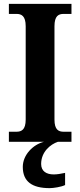

<svg xmlns="http://www.w3.org/2000/svg" viewBox="-20 -734 415 994"><path d="M26 0H208C151 14 98 68 98 130C98 206 146 240 237 240C256 240 297 234 317 224V161C294 166 275 169 258 169C221 169 193 153 193 115C193 52 241 13 280 0H350V-52H310C283 -52 262 -62 262 -115V-598C262 -652 283 -662 310 -662H350V-714H26V-662H65C91 -662 113 -652 113 -598V-115C113 -62 91 -52 65 -52H26Z"/></svg>

Font: Noto Serif Tamil SemiCondensed
Style: Bold
Weight: 700
Width: 4
Designer: Indian Type Foundry, Tom Grace, and the Monotype Design Team
Foundry: Monotype Imaging Inc.
Version: Version 2.004